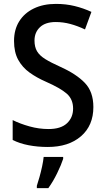

<svg xmlns="http://www.w3.org/2000/svg" viewBox="-20 -795 541 985"><path d="M459 -246Q459 -151 395.5 -96Q332 -41 225 -41Q173 -41 126.5 -50Q80 -59 45 -77V-179Q83 -160 131.5 -146.5Q180 -133 229 -133Q292 -133 323.5 -162.5Q355 -192 355 -238Q355 -286 322.5 -314.5Q290 -343 215 -376Q169 -396 132 -422.5Q95 -449 73.5 -488Q52 -527 52 -585Q52 -643 78.5 -685.5Q105 -728 153.5 -751.5Q202 -775 267 -775Q318 -775 363 -764Q408 -753 449 -734L416 -644Q378 -662 341 -672Q304 -682 266 -682Q213 -682 185 -655.5Q157 -629 157 -587Q157 -554 170 -532Q183 -510 212 -492Q241 -474 290 -452Q372 -415 415.5 -369.5Q459 -324 459 -246ZM304 20Q294 51 273 94Q252 137 228 170H169V158Q175 140 182.5 113.5Q190 87 196 59Q202 31 204 10H304Z"/></svg>

Font: Noto Sans Tamil UI SemiCondensed Medium
Style: Regular
Weight: 500
Width: 4
Designer: Jelle Bosma - Monotype Design Team
Foundry: Monotype Imaging Inc.
Version: Version 2.004; ttfautohint (v1.8.4.7-5d5b)